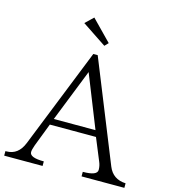

<svg xmlns="http://www.w3.org/2000/svg" viewBox="-135 -1040 999 1134"><g transform="rotate(15 364.5 -473.0)"><path d="M421.4 -811.5 400.4 -789.6 251.5 -888.7 300.3 -935.5ZM731.9 -9.8H470.2V-37.6Q558.1 -37.6 558.1 -72.8Q558.1 -98.1 548.3 -120.6L492.2 -256.8H210L155.8 -115.7Q145 -85.9 145 -71.8Q145 -37.6 231.9 -37.6V-9.8H-2.9V-37.6H2.9Q75.7 -37.6 106.9 -116.7L350.1 -726.1H377L625 -110.8Q653.3 -41 731.9 -37.6ZM479 -294.9 351.1 -615.7 224.1 -294.9Z"/></g></svg>

Font: I.MingCP
Style: Regular
Weight: 400
Designer: I.Font Project
Version: Version 8.000; Sep 06, 2022